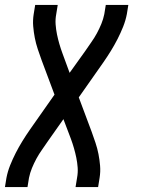

<svg xmlns="http://www.w3.org/2000/svg" viewBox="-50 -540 570 775"><path d="M-30 215 -24 178Q-19 152 -9 127Q1 102 13.5 77.5Q26 53 40.5 29.5Q55 6 71 -17L170 -158L118 -297Q110 -319 102.5 -341.5Q95 -364 90.5 -387Q86 -410 84 -434Q82 -458 86 -483L92 -520H183L177 -483Q173 -462 174.5 -441.5Q176 -421 180 -401.5Q184 -382 189.5 -363Q195 -344 202 -325L231 -246L294 -334Q306 -352 318.5 -369.5Q331 -387 341 -405.5Q351 -424 359 -443.5Q367 -463 371 -483L377 -520H468L462 -483Q457 -457 447 -432Q437 -407 424.5 -382.5Q412 -358 397.5 -334.5Q383 -311 367 -288L268 -147L320 -8Q328 14 335.5 36.5Q343 59 347.5 82Q352 105 354 129Q356 153 352 178L346 215H255L261 178Q265 157 263.5 136.5Q262 116 258 96.5Q254 77 248.5 58Q243 39 236 20L206 -59L144 29Q132 47 119.5 64.5Q107 82 97 100.5Q87 119 79 138.5Q71 158 67 178L61 215Z"/></svg>

Font: Iosevka Term Curly Md Obl
Style: Regular
Weight: 500
Italic angle: -9°
Designer: Belleve Invis
Foundry: Belleve Invis
Version: Version 32.3.0